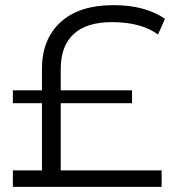

<svg xmlns="http://www.w3.org/2000/svg" viewBox="-20 -726 677 746"><path d="M143 -459Q143 -573 215 -639.5Q287 -706 421 -706Q544 -706 621 -653L594 -592Q528 -640 415 -640Q316 -640 266 -593.5Q216 -547 216 -459V-375H493V-325H216V-64H608V0H30V-64H143V-325H30V-375H143Z"/></svg>

Font: Belfius21
Style: Regular
Weight: 400
Designer: Montserrat's base design by Julieta Ulanovsky, modified by Coast SPRL for Belfius Bank NV.
Foundry: Montserrat's base design by Julieta Ulanovsky, modified by Coast SPRL for Belfius Bank NV.
Version: Version 2.000;FEAKit 1.0